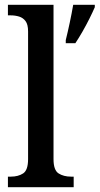

<svg xmlns="http://www.w3.org/2000/svg" viewBox="-20 -780 415 800"><path d="M13 0V-44H25Q56 -44 76.5 -57.5Q97 -71 97 -117V-649Q97 -678 86.5 -692Q76 -706 59.5 -711Q43 -716 25 -716H13V-760H203V-117Q203 -71 224 -57.5Q245 -44 276 -44H287V0ZM254 -613Q262 -645 270.5 -685Q279 -725 285 -760H375V-750Q366 -729 352.5 -702Q339 -675 323.5 -648Q308 -621 294 -600H254Z"/></svg>

Font: Noto Serif Georgian SemiCondensed Medium
Style: Regular
Weight: 500
Width: 4
Designer: Monotype Design Team, Akaki Razmadze
Foundry: Google LLC
Version: Version 2.003; ttfautohint (v1.8.4.7-5d5b)